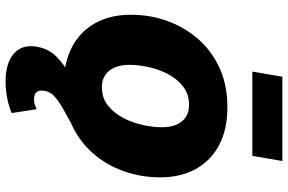

<svg xmlns="http://www.w3.org/2000/svg" viewBox="-184 -592 984 655"><g transform="rotate(90 307.5 -264.0)"><path d="M270 10.3Q193.8 10.3 140.1 -18.1Q86.4 -46.4 58.1 -97.9Q29.8 -149.4 29.8 -218.3Q29.8 -284.7 51.3 -344Q72.8 -403.3 113.5 -449.5Q154.3 -495.6 212.4 -522Q270.5 -548.3 344.7 -548.3Q420.9 -548.3 474.4 -520Q527.8 -491.7 556.2 -440.2Q584.5 -388.7 584.5 -319.3Q584.5 -253.9 563.5 -194.6Q542.5 -135.3 502 -89.1Q461.4 -43 403.1 -16.4Q344.7 10.3 270 10.3ZM277.3 -120.1Q313.5 -120.1 339.4 -140.6Q365.2 -161.1 381.8 -192.9Q398.4 -224.6 406 -260Q413.6 -295.4 413.6 -325.2Q413.6 -354.5 404.5 -375Q395.5 -395.5 378.7 -406.5Q361.8 -417.5 337.4 -417.5Q301.3 -417.5 275.1 -397.5Q249 -377.4 232.4 -345.9Q215.8 -314.5 208.3 -279.3Q200.7 -244.1 200.7 -213.9Q200.7 -170.4 220.7 -145.3Q240.7 -120.1 277.3 -120.1ZM257.8 208.5Q194.8 208.5 162.6 180.4Q130.4 152.3 138.7 102.5Q145.5 62 172.4 35.2Q199.2 8.3 238 -12Q276.9 -32.2 320.1 -52.5Q363.3 -72.8 403.3 -99.9Q443.4 -127 472.4 -167.5Q501.5 -208 511.7 -269H581.1Q569.8 -201.2 545.4 -155.3Q521 -109.4 489 -79.3Q457 -49.3 423.8 -29.3Q390.6 -9.3 361.3 6.3Q332 22 312.3 38.1Q292.5 54.2 289.1 77.1Q286.1 93.3 293.5 102.3Q300.8 111.3 317.9 111.3Q326.7 111.3 335 109.1Q343.3 106.9 352.1 102.5L365.2 187.5Q345.2 196.8 315.7 202.6Q286.1 208.5 257.8 208.5ZM528.8 -735.8 511.2 -633.3H223.6L241.2 -735.8Z"/></g></svg>

Font: Inter 17pt ExtraBold
Style: Italic
Weight: 800
Italic angle: -9.3988°
Version: Version 4.001;git-66647c0bb